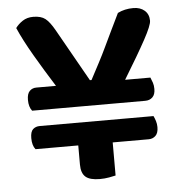

<svg xmlns="http://www.w3.org/2000/svg" viewBox="-48 -658 667 711"><g transform="rotate(-5 286.0 -303.0)"><path d="M67 -267Q55 -282 55 -308Q55 -331 65 -341Q75 -351 90 -351H163Q125 -411 90 -471Q55 -531 35 -577Q45 -591 61.5 -602Q78 -613 101 -613Q130 -613 146 -600.5Q162 -588 180 -556L290 -361H296Q314 -395 328.5 -422.5Q343 -450 356 -477.5Q369 -505 383 -534Q397 -563 415 -600Q441 -613 473 -613Q499 -613 515 -599Q531 -585 531 -561Q531 -544 503 -492.5Q475 -441 420 -351H514Q518 -342 521.5 -331.5Q525 -321 525 -308Q525 -287 514.5 -277Q504 -267 488 -267ZM354 -124V-1Q346 1 329.5 4Q313 7 295 7Q258 7 242 -7Q226 -21 226 -53V-124H67Q55 -139 55 -166Q55 -190 65 -199Q75 -208 90 -208H513Q517 -200 520.5 -189Q524 -178 524 -166Q524 -144 513.5 -134Q503 -124 488 -124Z"/></g></svg>

Font: Baloo 2 SemiBold
Style: Regular
Weight: 600
Designer: Sarang Kulkarni and Ek Type
Foundry: Ek Type
Version: Version 1.640;hotconv 1.0.111;makeotfexe 2.5.65597; ttfautoh